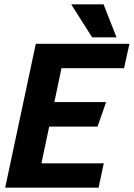

<svg xmlns="http://www.w3.org/2000/svg" viewBox="-20 -870 620 890"><path d="M146 -667H580L555 -554H265L232 -397H472L432 -283H208L172 -113H461L437 0H4ZM310 -850H460L520 -697H407Z"/></svg>

Font: Epunda Sans
Style: Bold Italic
Weight: 700
Italic angle: -12.0243°
Designer: Simon Atzbach
Foundry: typofactur
Version: Version 2.204; ttfautohint (v1.8.4.7-5d5b)